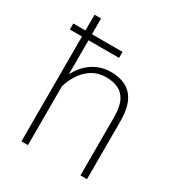

<svg xmlns="http://www.w3.org/2000/svg" viewBox="-177 -868 916 985"><g transform="rotate(30 281.0 -375.0)"><path d="M134.3 -750V0H95.7V-750ZM127 -304.7 107.9 -327.1Q112.3 -369.1 128.7 -407.2Q145 -445.3 172.1 -474.6Q199.2 -503.9 235.6 -521Q272 -538.1 315.9 -538.1Q355.5 -538.1 386.7 -527.1Q418 -516.1 439.7 -492.7Q461.4 -469.2 472.7 -432.4Q483.9 -395.5 483.9 -342.8V0H445.3V-342.8Q445.3 -405.3 428.2 -439.7Q411.1 -474.1 380.6 -488.3Q350.1 -502.4 309.6 -502.4Q262.7 -502.4 228.8 -481.7Q194.8 -460.9 172.9 -429.4Q150.9 -397.9 139.4 -364.3Q127.9 -330.6 127 -304.7ZM315.4 -656.7V-621.1H23.9V-656.7Z"/></g></svg>

Font: Roboto ExtraLight
Style: Regular
Weight: 250
Designer: Christian Robertson
Foundry: Google
Version: Version 3.009; 2024